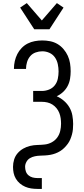

<svg xmlns="http://www.w3.org/2000/svg" viewBox="-20 -1004 540 1239"><path d="M221 215Q201 215 181 212Q161 209 142.5 201Q124 193 108.5 180Q93 167 82.5 149.5Q72 132 68 112.5Q64 93 64 73Q64 49 71 26Q78 3 93.5 -15Q109 -33 130 -45Q151 -57 174.5 -62.5Q198 -68 221.5 -68.5Q245 -69 268.5 -71.5Q292 -74 313.5 -85.5Q335 -97 349 -116Q363 -135 368.5 -158.5Q374 -182 374 -206Q374 -223 371.5 -241Q369 -259 362.5 -275.5Q356 -292 344.5 -306Q333 -320 318 -329.5Q303 -339 285.5 -343Q268 -347 250 -347H194V-417H250Q274 -417 296.5 -426Q319 -435 333.5 -453.5Q348 -472 353 -495.5Q358 -519 358 -543Q358 -566 353 -590Q348 -614 334.5 -633.5Q321 -653 299 -663Q277 -673 253 -673Q231 -673 210 -665.5Q189 -658 175 -641.5Q161 -625 154.5 -603.5Q148 -582 148 -561V-559H70V-562Q70 -586 75.5 -610Q81 -634 92 -655.5Q103 -677 120 -694.5Q137 -712 158.5 -723Q180 -734 204.5 -738.5Q229 -743 253 -743Q278 -743 303.5 -738Q329 -733 351 -720Q373 -707 390 -687Q407 -667 417.5 -644Q428 -621 432 -595.5Q436 -570 436 -544Q436 -520 432 -495.5Q428 -471 416.5 -449Q405 -427 386.5 -410Q368 -393 346 -383Q371 -372 392.5 -353.5Q414 -335 428 -311Q442 -287 447 -259Q452 -231 452 -204Q452 -187 450.5 -170Q449 -153 444.5 -136.5Q440 -120 433.5 -104.5Q427 -89 417 -75.5Q407 -62 395 -50Q383 -38 368.5 -29Q354 -20 338 -14Q322 -8 305.5 -5Q289 -2 272 -1Q255 0 238.5 0.5Q222 1 205 4.5Q188 8 173.5 16.5Q159 25 150.5 40.5Q142 56 142 72Q142 88 147 102.5Q152 117 163.5 127Q175 137 190 141Q205 145 221 145H250V215ZM201 -815 110 -955 153 -984 250 -872 347 -984 390 -955 299 -815Z"/></svg>

Font: Iosevka NFM
Style: Regular
Weight: 400
Monospace: yes
Designer: Belleve Invis
Foundry: Belleve Invis
Version: Version 29.0.4; ttfautohint (v1.8.4);Nerd Fonts 3.3.0